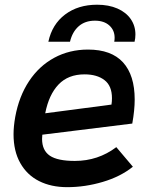

<svg xmlns="http://www.w3.org/2000/svg" viewBox="-20 -764 640 794"><path d="M36 -209Q36 -241 43 -280.5Q58.5 -365.5 100 -428.2Q141.5 -491 204.2 -525Q267 -559 344 -559Q440.5 -559 488.8 -506Q537 -453 537 -352.5Q537 -308.5 527 -253L155 -207Q154 -195 154 -189.5Q154 -142 186 -120.2Q218 -98.5 289.5 -98.5Q385.5 -98.5 461 -155.5L529.5 -74.5Q478.5 -33.5 405.2 -11.8Q332 10 258 10Q191.5 10 141.5 -15.2Q91.5 -40.5 63.8 -89.8Q36 -139 36 -209ZM443 -358Q443 -409 412 -432.8Q381 -456.5 329.5 -456.5Q262 -456.5 222 -414.5Q182 -372.5 167 -295.5L441 -331.5Q443 -344 443 -358ZM381.5 -744.5Q429.5 -744.5 465.5 -728.8Q501.5 -713 520.8 -685Q540 -657 540 -621.5Q540 -606 536.5 -591.5H452.5Q454 -600 454 -608Q454 -639 432 -658.8Q410 -678.5 372.5 -678.5Q331.5 -678.5 305.2 -655.2Q279 -632 269.5 -591.5H180Q195.5 -663.5 249.2 -704Q303 -744.5 381.5 -744.5Z"/></svg>

Font: JuliaMono
Style: Bold Italic
Weight: 700
Italic angle: -9°
Monospace: yes
Designer: cormullion
Foundry: corm
Version: Version 0.057; ttfautohint (v1.8.4)